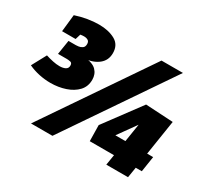

<svg xmlns="http://www.w3.org/2000/svg" viewBox="-146 -945 1267 1179"><g transform="rotate(30 487.5 -355.5)"><path d="M166 -263Q126 -263 85.5 -271.5Q45 -280 9 -297L64 -399Q89 -391 115 -385.5Q141 -380 163 -380Q188 -380 204 -388.5Q220 -397 220 -416Q220 -435 206.5 -438Q193 -441 181 -441H118L134 -542H186Q191 -542 204.5 -543.5Q218 -545 230.5 -553.5Q243 -562 243 -582Q243 -600 231.5 -607Q220 -614 203 -614Q192 -614 180 -612Q168 -610 156 -606L182 -627L166 -574H70L83 -695Q125 -709 167 -716Q209 -723 247 -723Q315 -723 361.5 -697.5Q408 -672 408 -613Q408 -562 370.5 -532Q333 -502 276 -498L268 -505Q329 -500 354.5 -474Q380 -448 380 -408Q380 -360 350 -328Q320 -296 271 -279.5Q222 -263 166 -263ZM188 12 689 -723H841L340 12ZM732 -106 741 -74H555L553 -187L742 -442L937 -431L895 -162L864 -184H941L924 -74H844L886 -105L869 0H715ZM766 -184 739 -151 771 -354 794 -353 643 -142 629 -184Z"/></g></svg>

Font: Bitter Thin Black
Style: Italic
Weight: 900
Italic angle: -9°
Version: Version 3.020